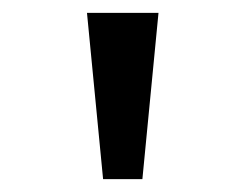

<svg xmlns="http://www.w3.org/2000/svg" viewBox="-20 -749 366 298"><path d="M140 -471 115 -729H226L201 -471Z"/></svg>

Font: ugurmukhi25
Style: Book
Weight: 400
Designer: Jelle Bosma - Monotype Design Team
Foundry: Monotype Imaging Inc.
Version: Version 2.003